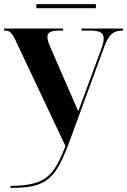

<svg xmlns="http://www.w3.org/2000/svg" viewBox="-20 -675 619 935"><path d="M157 -635H447V-655H157ZM31 230V240H34C211 240 252 196 322 4L488 -448C510 -507 532 -526 577 -526H579V-536H377V-526H419C465 -526 485 -516 485 -487C485 -474 481 -457 473 -436L388 -206C381 -186 371 -161 361 -133C351 -157 344 -173 321 -225L223 -450C215 -469 211 -483 211 -495C211 -518 229 -526 268 -526H288L287 -536H0V-526H6C27 -526 39 -514 56 -478L299 37C244 171 213 230 31 230Z"/></svg>

Font: Noto Serif Display
Style: Bold
Weight: 700
Designer: Monotype Design Team
Foundry: Monotype Imaging Inc.
Version: Version 2.009